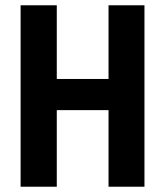

<svg xmlns="http://www.w3.org/2000/svg" viewBox="-20 -707 626 727"><path d="M58 0V-687H195V-408H391V-687H527V0H391V-290H195V0Z"/></svg>

Font: Archivo Condensed
Style: Bold
Weight: 700
Width: 3
Designer: Hector Gatti
Foundry: Omnibus-Type
Version: Version 2.001